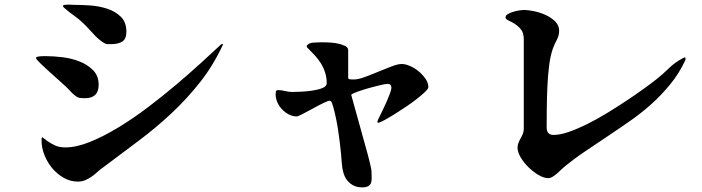

<svg xmlns="http://www.w3.org/2000/svg" viewBox="-20 -757 3040 831"><path d="M462 -566Q451 -566 444.5 -566Q438 -566 427 -573Q404 -588 384 -610.5Q364 -633 344 -653Q324 -673 301 -689Q278 -705 257 -724Q255 -726 254 -727Q253 -728 253 -732Q253 -735 259.5 -736Q266 -737 274 -737Q282 -737 289.5 -736.5Q297 -736 300 -736Q330 -736 369 -733.5Q408 -731 443.5 -719.5Q479 -708 503 -684.5Q527 -661 527 -620Q527 -588 509 -577Q491 -566 462 -566ZM945 -564Q904 -475 846.5 -402Q789 -329 721.5 -266Q654 -203 578.5 -146.5Q503 -90 427 -33Q414 -24 402 -13Q390 -2 376.5 7.5Q363 17 348.5 23Q334 29 317 29Q285 29 256.5 13Q228 -3 206.5 -28.5Q185 -54 172.5 -85.5Q160 -117 160 -147Q160 -152 160 -155.5Q160 -159 163 -163Q168 -160 173 -156Q178 -152 183 -148Q203 -134 220.5 -126.5Q238 -119 263 -119Q311 -119 370 -143Q429 -167 492.5 -205.5Q556 -244 620 -292.5Q684 -341 742.5 -390.5Q801 -440 851.5 -486Q902 -532 937 -565L944 -567ZM348 -332Q331 -332 322 -334Q313 -336 300 -347Q290 -356 281 -366Q272 -376 262 -385Q256 -391 235.5 -409Q215 -427 193 -447Q171 -467 153.5 -484Q136 -501 136 -506Q136 -510 142 -511.5Q148 -513 155.5 -513.5Q163 -514 170 -514Q177 -514 180 -514Q210 -514 249 -509.5Q288 -505 323 -491.5Q358 -478 382.5 -453.5Q407 -429 407 -390Q407 -332 348 -332Z M1307 -558Q1315 -571 1335.5 -572.5Q1356 -574 1369 -574Q1378 -574 1397.5 -573.5Q1417 -573 1437 -569.5Q1457 -566 1472 -559Q1487 -552 1487 -540V-420Q1487 -414 1497.5 -413.5Q1508 -413 1512 -413Q1530 -413 1558.5 -423.5Q1587 -434 1617 -446.5Q1647 -459 1674.5 -469.5Q1702 -480 1719 -480Q1735 -480 1755.5 -471Q1776 -462 1793 -447.5Q1810 -433 1822 -415.5Q1834 -398 1834 -380Q1834 -373 1820 -359.5Q1806 -346 1785 -329.5Q1764 -313 1738 -295.5Q1712 -278 1688 -263Q1664 -248 1644.5 -237.5Q1625 -227 1617 -225L1613 -229Q1615 -237 1619 -245Q1623 -253 1627 -261Q1631 -270 1639 -286Q1647 -302 1654.5 -319.5Q1662 -337 1668 -353Q1674 -369 1674 -377Q1674 -394 1658 -394Q1649 -394 1625.5 -388.5Q1602 -383 1575.5 -375.5Q1549 -368 1527 -360Q1505 -352 1500 -347Q1517 -284 1534.5 -222.5Q1552 -161 1569 -98Q1571 -91 1574 -79.5Q1577 -68 1580 -55.5Q1583 -43 1585.5 -31.5Q1588 -20 1588 -14Q1588 0 1588.5 12.5Q1589 25 1586 34Q1583 43 1574 48.5Q1565 54 1546 54Q1517 54 1496 37Q1475 20 1467 -7Q1461 -27 1459.5 -49Q1458 -71 1456 -92Q1451 -143 1443.5 -193Q1436 -243 1423 -292Q1421 -297 1417.5 -309Q1414 -321 1406 -321Q1400 -321 1378.5 -310.5Q1357 -300 1333.5 -287Q1310 -274 1289.5 -263.5Q1269 -253 1265 -253Q1247 -253 1230.5 -261.5Q1214 -270 1201 -283.5Q1188 -297 1180.5 -314Q1173 -331 1173 -349Q1173 -354 1174 -360.5Q1175 -367 1183 -367Q1199 -367 1214 -363Q1229 -359 1245 -359Q1255 -359 1279.5 -360Q1304 -361 1329.5 -364.5Q1355 -368 1374.5 -375.5Q1394 -383 1394 -397Q1394 -422 1387 -443.5Q1380 -465 1368.5 -483.5Q1357 -502 1341.5 -518.5Q1326 -535 1309 -552Z M2247 -587Q2247 -615 2234.5 -630Q2222 -645 2207.5 -654Q2193 -663 2180.5 -668.5Q2168 -674 2168 -682Q2168 -690 2178 -696Q2188 -702 2201.5 -706Q2215 -710 2228 -712Q2241 -714 2247 -714Q2265 -714 2291.5 -708.5Q2318 -703 2342 -692Q2366 -681 2383 -664Q2400 -647 2400 -624Q2400 -603 2390 -584.5Q2380 -566 2373 -547Q2362 -516 2356.5 -471.5Q2351 -427 2349 -379Q2347 -331 2346.5 -285Q2346 -239 2346 -205Q2346 -173 2376 -173Q2404 -173 2441.5 -186Q2479 -199 2520.5 -219.5Q2562 -240 2605.5 -266.5Q2649 -293 2689 -319.5Q2729 -346 2763 -370.5Q2797 -395 2820 -413Q2849 -436 2875 -461.5Q2901 -487 2935 -505Q2939 -507 2943 -508.5Q2947 -510 2947 -502Q2947 -498 2945 -494Q2919 -439 2882 -393.5Q2845 -348 2802 -309Q2759 -270 2710.5 -236Q2662 -202 2612.5 -169Q2563 -136 2514 -103Q2465 -70 2420 -33Q2414 -28 2406 -20Q2398 -12 2389 -4.5Q2380 3 2371 8.5Q2362 14 2353 14Q2334 14 2311 0.5Q2288 -13 2267.5 -33Q2247 -53 2233.5 -76Q2220 -99 2220 -118Q2220 -129 2224 -139Q2228 -149 2233.5 -158.5Q2239 -168 2243 -178Q2247 -188 2247 -200Z"/></svg>

Font: SoukouMincho
Style: Regular
Weight: 400
Designer: Dr. Ken Lunde (project architect, glyph set definition & overall production); Masataka HATTORI  (production & ideograph 
Foundry: Adobe Systems Incorporated
Version: Version 1.00